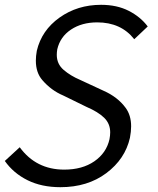

<svg xmlns="http://www.w3.org/2000/svg" viewBox="-44 -765 656 798"><path d="M207 13Q129 13 70.5 -16Q12 -45 -24 -96L38 -153Q106 -60 223 -60Q298 -60 348 -94.5Q398 -129 411 -186Q414 -202 414 -215Q414 -251 389 -275.5Q364 -300 315 -321L219 -368Q169 -389 132 -432Q105 -463 105 -513Q105 -532 109 -554Q129 -639 203.5 -692Q278 -745 376 -745Q442 -745 491 -720Q540 -695 570 -655L514 -602Q459 -672 360 -672Q296 -672 251 -642Q206 -612 194 -560Q192 -548 192 -537Q192 -499 220.5 -474.5Q249 -450 289 -433L386 -388Q445 -362 478 -317Q501 -286 501 -240Q501 -218 496 -192Q476 -104 398 -45.5Q320 13 207 13Z"/></svg>

Font: l_WÎeÑOS 300W
Style: Regular
Weight: 300
Designer: R?O
Version: Version 2.00 June 21, 2023